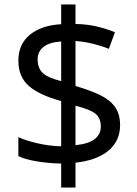

<svg xmlns="http://www.w3.org/2000/svg" viewBox="-20 -779 612 857"><path d="M253 -49Q198 -50 146 -58.5Q94 -67 62 -82V-167Q96 -151 149 -139Q202 -127 253 -126V-328Q154 -355 108 -396Q62 -437 62 -508Q62 -582 113.5 -624Q165 -666 253 -671V-759H317V-672Q370 -671 413.5 -660.5Q457 -650 493 -635L466 -561Q434 -574 395.5 -583.5Q357 -593 317 -596V-395Q383 -376 427 -354.5Q471 -333 493.5 -301.5Q516 -270 516 -220Q516 -150 464 -106.5Q412 -63 317 -53V58H253ZM253 -594Q199 -590 173.5 -569Q148 -548 148 -515Q148 -475 170.5 -453.5Q193 -432 253 -417ZM317 -131Q376 -137 403 -158.5Q430 -180 430 -214Q430 -252 406 -271.5Q382 -291 317 -307Z"/></svg>

Font: Noto Sans Wancho
Style: Regular
Weight: 400
Designer: Monotype Design Team
Foundry: Monotype Imaging Inc.
Version: Version 2.001; ttfautohint (v1.8.4.7-5d5b)